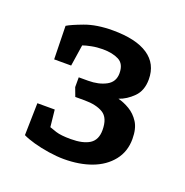

<svg xmlns="http://www.w3.org/2000/svg" viewBox="-77 -790 480 499"><g transform="rotate(20 163.0 -540.0)"><path d="M149 -361Q130 -361 107 -364.5Q84 -368 64.5 -373.5Q45 -379 33 -385L35 -474H83L88 -427Q93 -425 107 -420.5Q121 -416 148 -416Q182 -416 200 -427.5Q218 -439 218 -466Q218 -500 199 -511.5Q180 -523 148 -523H122L113 -547V-574H139Q168 -574 188.5 -585Q209 -596 209 -620Q209 -646 191.5 -655Q174 -664 147 -664Q131 -664 116 -661Q101 -658 93 -655L84 -596H37L35 -688Q46 -695 78 -707Q110 -719 155 -719Q219 -719 252.5 -696.5Q286 -674 286 -631Q286 -600 268 -582Q250 -564 229 -557Q245 -553 261 -543.5Q277 -534 288 -517Q299 -500 299 -471Q299 -436 279 -411Q259 -386 225.5 -373.5Q192 -361 149 -361Z"/></g></svg>

Font: Faustina Medium
Style: Regular
Weight: 500
Designer: Alfonso Garcia
Foundry: http://www.omnibus-type.com
Version: Version 1.200